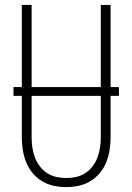

<svg xmlns="http://www.w3.org/2000/svg" viewBox="-20 -755 540 783"><path d="M250 8Q224 8 198.5 2.5Q173 -3 151 -16.5Q129 -30 112.5 -50Q96 -70 86.5 -94Q77 -118 73 -143.5Q69 -169 69 -195V-735H109V-195Q109 -174 112 -153.5Q115 -133 122 -114Q129 -95 141.5 -78Q154 -61 171.5 -49.5Q189 -38 209 -33.5Q229 -29 250 -29Q271 -29 291 -33.5Q311 -38 328.5 -49.5Q346 -61 358.5 -78Q371 -95 378 -114Q385 -133 388 -153.5Q391 -174 391 -195V-735H431V-195Q431 -169 427 -143.5Q423 -118 413.5 -94Q404 -70 387.5 -50Q371 -30 349 -16.5Q327 -3 301.5 2.5Q276 8 250 8ZM35 -364V-400H465V-364Z"/></svg>

Font: Iosevka Curly Extralight
Style: Regular
Weight: 200
Monospace: yes
Designer: Belleve Invis
Foundry: Belleve Invis
Version: Version 22.1.2; ttfautohint (v1.8.4)